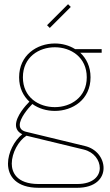

<svg xmlns="http://www.w3.org/2000/svg" viewBox="-20 -680 522 914"><path d="M217 -547 317 -647 304 -660 204 -560ZM106 -34 379 32C428 44 455 83 455 120C455 158 424 196 347 196H164C57 196 36 138 36 99C36 48 68 -10 106 -34ZM89 -312C89 -408 165 -455 241 -455C317 -455 393 -408 393 -312C393 -217 317 -170 241 -170C165 -170 89 -216 89 -312ZM362 -429H464V-446H338C309 -464 276 -473 241 -473C156 -473 71 -418 71 -312C71 -261 91 -223 120 -196C102 -178 56 -127 56 -85C56 -67 65 -51 86 -41C48 -11 18 47 18 99C18 160 59 214 164 214H347C434 214 473 169 473 120C473 74 440 28 384 15L107 -52C88 -56 74 -65 74 -85C74 -117 113 -164 134 -185C164 -163 203 -152 241 -152C326 -152 411 -206 411 -312C411 -363 391 -402 362 -429Z"/></svg>

Font: Rawengulk
Style: Light
Weight: 300
Version: Version 0.9